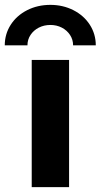

<svg xmlns="http://www.w3.org/2000/svg" viewBox="-47 -773 416 793"><path d="M84 -525.4H238.3V0H84ZM348.6 -585.9H254.9Q254.9 -609.4 242.2 -628.7Q229.5 -647.9 208.3 -658.9Q187 -669.9 161.1 -669.9Q134.8 -669.9 113.3 -658.9Q91.8 -647.9 79.1 -628.7Q66.4 -609.4 66.4 -585.9H-27.3Q-27.3 -632.3 -2.7 -670.7Q22 -709 65.2 -731Q108.4 -752.9 161.1 -752.9Q212.9 -752.9 256.1 -731Q299.3 -709 324 -670.7Q348.6 -632.3 348.6 -585.9Z"/></svg>

Font: Reddit Sans Fudge ExtraBold
Style: Regular
Weight: 800
Designer: Stephen Hutchings
Foundry: Reddit
Version: Version 1.011